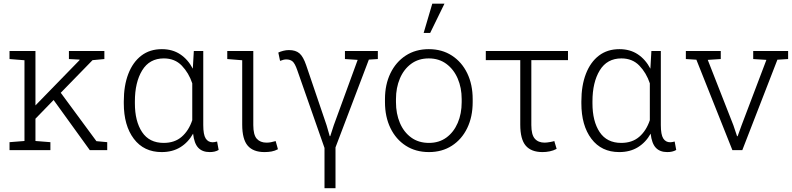

<svg xmlns="http://www.w3.org/2000/svg" viewBox="-20 -800 4219 1023"><path d="M30.8 0V-42.5L110.4 -48.8V-479L30.8 -485.4V-528.3H168.9V-238.3L403.8 -479.5L404.3 -482.4L347.2 -485.4V-528.3H536.1V-485.4L473.1 -479.5L303.7 -305.7L493.7 -47.9L551.3 -42.5V0H458.5L265.6 -267.1L168.9 -167.5V-48.8L248.5 -42.5V0Z M841.3 10.3Q746.6 10.3 693.1 -60.5Q639.6 -131.3 639.6 -249.5V-259.8Q639.6 -344.2 663.8 -406.7Q688 -469.2 733.2 -503.7Q778.3 -538.1 842.3 -538.1Q898.9 -538.1 940.2 -510.7Q981.4 -483.4 1007.3 -434.1L1012.7 -528.3H1063V-133.8Q1063 -82.5 1075.9 -62.3Q1088.9 -42 1112.8 -42Q1122.1 -42 1136.7 -45.9L1145 -1Q1133.8 5.4 1122.3 7.8Q1110.8 10.3 1097.2 10.3Q1058.1 10.3 1036.4 -12.7Q1014.6 -35.6 1008.8 -87.9Q982.9 -41.5 940.9 -15.6Q898.9 10.3 841.3 10.3ZM852.1 -38.6Q910.6 -38.6 948.2 -71.3Q985.8 -104 1004.4 -159.7V-356Q985.8 -411.6 948.7 -450.2Q911.6 -488.8 853 -488.8Q776.4 -488.8 737.5 -425Q698.7 -361.3 698.7 -259.8V-249.5Q698.7 -153.8 737.1 -96.2Q775.4 -38.6 852.1 -38.6Z M1389.2 10.3Q1329.1 10.3 1299.8 -23.9Q1270.5 -58.1 1270.5 -136.2V-479L1190.9 -485.4V-528.3H1329.6V-133.8Q1329.6 -81.5 1348.1 -60.8Q1366.7 -40 1399.9 -40Q1412.6 -40 1423.6 -42.2Q1434.6 -44.4 1448.7 -48.3L1460.9 -4.9Q1444.3 3.9 1427 7.1Q1409.7 10.3 1389.2 10.3Z M1709 202.6V-11.7L1564 -425.8Q1551.3 -462.4 1538.6 -472.9Q1525.9 -483.4 1505.4 -483.4Q1496.6 -483.4 1489.3 -481.2Q1481.9 -479 1472.2 -475.6L1462.9 -520Q1474.1 -525.4 1489.3 -529.3Q1504.4 -533.2 1519.5 -533.2Q1555.2 -533.2 1575.4 -515.9Q1595.7 -498.5 1611.3 -452.6L1720.2 -132.3L1736.8 -74.7H1739.7L1758.3 -132.3L1885.7 -481L1817.9 -485.4V-528.3H1993.2V-485.4L1945.3 -482.4L1767.6 -14.6V202.6Z M2265.6 10.3Q2194.8 10.3 2142.1 -23.7Q2089.4 -57.6 2060.3 -117.7Q2031.2 -177.7 2031.2 -255.9V-272Q2031.2 -349.6 2060.3 -409.7Q2089.4 -469.7 2141.8 -503.9Q2194.3 -538.1 2264.6 -538.1Q2335 -538.1 2387.7 -503.9Q2440.4 -469.7 2469.5 -409.7Q2498.5 -349.6 2498.5 -272V-255.9Q2498.5 -177.7 2469.5 -117.7Q2440.4 -57.6 2387.9 -23.7Q2335.4 10.3 2265.6 10.3ZM2265.6 -38.6Q2319.8 -38.6 2358.9 -67.4Q2397.9 -96.2 2418.9 -145.3Q2439.9 -194.3 2439.9 -255.9V-272Q2439.9 -332.5 2418.7 -381.6Q2397.5 -430.7 2358.2 -459.7Q2318.8 -488.8 2264.6 -488.8Q2209.5 -488.8 2170.4 -459.7Q2131.3 -430.7 2110.6 -381.6Q2089.8 -332.5 2089.8 -272V-255.9Q2089.8 -194.3 2110.6 -145.3Q2131.3 -96.2 2170.7 -67.4Q2210 -38.6 2265.6 -38.6ZM2237.3 -624.5 2283.2 -780.3H2348.1L2272 -624.5Z M2870.6 10.3Q2810.5 10.3 2781.2 -23.9Q2752 -58.1 2752 -136.2V-479.5H2568.4V-528.3H3006.3V-479.5H2811V-133.8Q2811 -82 2829.6 -61Q2848.1 -40 2881.8 -40Q2893.1 -40 2912.6 -43.5Q2932.1 -46.9 2933.1 -49.3Q2933.1 -49.3 2933.1 -49.3L2945.8 -6.8Q2928.7 2.4 2909.4 6.3Q2890.1 10.3 2870.6 10.3Z M3279.3 10.3Q3184.6 10.3 3131.1 -60.5Q3077.6 -131.3 3077.6 -249.5V-259.8Q3077.6 -344.2 3101.8 -406.7Q3126 -469.2 3171.1 -503.7Q3216.3 -538.1 3280.3 -538.1Q3336.9 -538.1 3378.2 -510.7Q3419.4 -483.4 3445.3 -434.1L3450.7 -528.3H3501V-133.8Q3501 -82.5 3513.9 -62.3Q3526.9 -42 3550.8 -42Q3560.1 -42 3574.7 -45.9L3583 -1Q3571.8 5.4 3560.3 7.8Q3548.8 10.3 3535.2 10.3Q3496.1 10.3 3474.4 -12.7Q3452.6 -35.6 3446.8 -87.9Q3420.9 -41.5 3378.9 -15.6Q3336.9 10.3 3279.3 10.3ZM3290 -38.6Q3348.6 -38.6 3386.2 -71.3Q3423.8 -104 3442.4 -159.7V-356Q3423.8 -411.6 3386.7 -450.2Q3349.6 -488.8 3291 -488.8Q3214.4 -488.8 3175.5 -425Q3136.7 -361.3 3136.7 -259.8V-249.5Q3136.7 -153.8 3175 -96.2Q3213.4 -38.6 3290 -38.6Z M3882.3 0 3690.4 -481.9 3634.3 -485.4V-528.3H3820.3V-485.4L3751 -481L3887.7 -132.3L3907.2 -74.2H3910.2L3931.2 -132.3L4063.5 -481L3993.2 -485.4V-528.3H4179.2V-485.4L4122.1 -481.9L3935.1 0Z"/></svg>

Font: Roboto Slab Light
Style: Regular
Weight: 300
Designer: Google
Version: Version 2.000; ttfautohint (v1.8.1.43-b0c9)